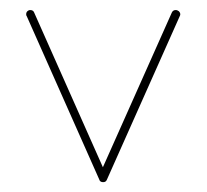

<svg xmlns="http://www.w3.org/2000/svg" viewBox="-20 -370 421 390"><path d="M41.5 -349.6C39.1 -349.6 37.1 -348.6 35.6 -347.2C33.7 -345.2 33.2 -343.3 33.2 -340.8C33.2 -339.4 33.2 -338.4 34.2 -337.4L181.6 -5.4C182.6 -1.5 185.5 0 189.5 0C193.4 0 195.8 -1.5 197.3 -5.4L345.2 -337.4C345.7 -338.4 346.2 -339.4 346.2 -340.8C346.2 -343.3 345.2 -345.2 343.3 -347.2C341.3 -348.6 339.4 -349.6 336.9 -349.6C333 -349.6 330.6 -347.7 329.1 -344.7L189 -30.3L49.3 -344.7C48.3 -347.7 45.4 -349.6 41.5 -349.6Z"/></svg>

Font: Mill
Style: Thin
Weight: 100
Version: Version 001.000